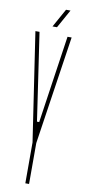

<svg xmlns="http://www.w3.org/2000/svg" viewBox="-103 -976 450 1013"><g transform="rotate(10 122.0 -469.5)"><path d="M112 0V-218V-219L25 -800H47L83 -556L116 -331H128L161 -556L197 -800H219L132 -219V-218V0ZM109.5 -840 164.5 -939H188.5L133.5 -840Z"/></g></svg>

Font: Big Shoulders Display Thin Thin
Style: Regular
Weight: 250
Version: Version 2.002